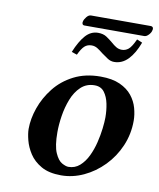

<svg xmlns="http://www.w3.org/2000/svg" viewBox="-81 -763 691 837"><g transform="rotate(10 265.0 -344.5)"><path d="M72 -165Q72 -210 89 -258.5Q106 -307 139.5 -349.5Q173 -392 224 -418Q275 -444 342 -444Q394 -444 428 -428.5Q462 -413 481.5 -388.5Q501 -364 509 -335Q517 -306 517 -279Q517 -220 494.5 -167.5Q472 -115 433 -75Q394 -35 345.5 -12.5Q297 10 246 10Q192 10 158 -9.5Q124 -29 105.5 -57.5Q87 -86 79.5 -115.5Q72 -145 72 -165ZM198 -173Q198 -112 211.5 -81.5Q225 -51 242.5 -41.5Q260 -32 271 -32Q300 -32 321 -50.5Q342 -69 356 -98Q370 -127 378 -160Q386 -193 389.5 -223Q393 -253 393 -272Q393 -303 387 -332.5Q381 -362 366 -382Q351 -402 323 -402Q287 -402 262.5 -379Q238 -356 224 -320Q210 -284 204 -245Q198 -206 198 -173ZM412 -575Q428 -575 441 -585.5Q454 -596 470 -631L494 -621Q476 -572 449.5 -544.5Q423 -517 388 -517Q372 -517 358 -526.5Q344 -536 330 -546Q318 -556 306 -563.5Q294 -571 280 -571Q261 -571 248.5 -559.5Q236 -548 223 -520L199 -528Q219 -577 242.5 -603.5Q266 -630 298 -630Q321 -630 336 -620Q351 -610 364 -599Q375 -589 386.5 -582Q398 -575 412 -575ZM498 -651H233Q223 -651 223 -663Q223 -666 224 -668Q226 -677 235 -688Q244 -699 254 -699H518Q530 -699 530 -687Q530 -685 529 -683Q528 -673 518 -662Q508 -651 498 -651Z"/></g></svg>

Font: Libertinus Serif Semibold Italic
Style: Regular
Weight: 600
Italic angle: -11.5°
Designer: Philipp H. Poll, Khaled Hosny
Foundry: Caleb Maclennan
Version: Version 7.051;RELEASE